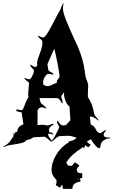

<svg xmlns="http://www.w3.org/2000/svg" viewBox="-100 -914 730 1233"><path d="M264.2 243.2 262.2 241.7Q231 209.5 231 180.2Q231 128.4 262.5 77.6Q293.9 26.9 340.8 1L339.8 -5.9L352.1 -6.8V-8.3Q374.5 -13.2 384.8 -22.5Q395 -31.7 397.9 -48.8L444.8 -41L453.1 -25.9V-21Q453.1 -4.9 474.1 9.8L482.9 15.1L470.2 28.8V31.7L463.9 27.8L462.9 29.8L443.8 17.1Q435.1 29.8 419.7 40.3Q404.3 50.8 401.9 52.7L402.8 50.8L390.1 61Q348.1 92.3 325.2 130.9Q332.5 138.2 335 147.9L351.1 150.9L356 151.9Q363.3 151.9 381.8 127.9L409.2 147.9Q392.1 170.4 392.1 174.6Q392.1 178.7 395.5 185.8Q398.9 192.9 400.9 194.3Q404.8 197.8 428.2 198.7V230H414.1L417 252L402.8 254.9Q380.4 262.2 372.8 271.7Q365.2 281.2 365.2 298.8H303.2Q303.2 279.3 297.9 272L285.2 292L257.8 273.9Q263.2 260.7 264.2 257.8Q263.2 257.8 262.5 257.3Q261.7 256.8 261.2 256.8ZM402.8 243.2V231.9L414.1 230Q402.8 230 399.9 232.9ZM470.2 8.8V14.2L471.2 8.8ZM567.4 -41Q572.8 -31.7 590.8 -31.2Q608.9 -30.8 610.4 -27.8Q610.4 -25.9 597.7 -24.7Q585 -23.4 580.6 -21.5Q576.2 -19.5 574.2 -17.1Q572.3 -14.6 565.7 -12Q559.1 -9.3 553 0.2Q546.9 9.8 545.9 17.6Q544.4 38.1 537.1 38.1Q527.8 38.1 511.2 19Q494.6 0 483.4 -20L459 -5.9Q446.3 0.5 445.8 18.1Q445.3 35.6 436 39.1Q436 -14.6 381.3 -33.2Q356 -42 336.7 -42Q317.4 -42 283.2 -40L267.1 -33.2Q265.6 -32.7 256.8 -24.4Q232.4 -2.9 223.1 -2.9L227.1 -6.8H226.1Q224.1 -6.8 207.5 -21.5Q190.9 -36.1 185.1 -36.1L114.3 -32.2Q99.1 -19.5 69.3 -14.2Q62 -1 36.9 4.9Q11.7 10.7 -20 15.1Q-51.8 19.5 -61.3 24.7Q-70.8 29.8 -74.2 29.8Q-77.6 29.8 -79.6 28.8Q-52.7 13.2 -38.6 -2L-21 -27.8Q-17.1 -32.7 -15.4 -46.9Q-13.7 -61 -10.7 -64Q-12.7 -45.9 -12.7 -36.9Q-12.7 -27.8 -10.7 -25.9V-36.1Q-10.7 -66.9 11.2 -67.9Q11.2 -102.5 50.3 -115.2L39.1 -191.9L5.4 -200.2L6.3 -211.9Q33.7 -206.1 38.1 -206.1Q45.4 -206.1 52 -222.2Q58.6 -238.3 66.2 -258.8Q73.7 -279.3 82 -286.1Q81.1 -295.9 81.1 -314L86.4 -379.9Q86.4 -384.8 72 -395Q57.6 -405.3 57.1 -412.1V-414.1Q79.1 -404.8 88.1 -404.8Q97.2 -404.8 107.7 -427.2Q118.2 -449.7 118.2 -457.8Q118.2 -465.8 106.4 -476.6Q91.3 -491.2 95.2 -499Q119.6 -483.9 125.7 -483.9Q131.8 -483.9 139.2 -491.2Q138.2 -495.1 138.2 -510.5Q138.2 -525.9 155.3 -569.6Q172.4 -613.3 172.4 -638.2L171.4 -649.9Q171.4 -653.8 157.5 -665.3Q143.6 -676.8 143.1 -683.1V-685.1Q169.4 -672.9 176.3 -672.9Q188 -672.9 208.5 -707Q229 -741.2 252.2 -787.1Q275.4 -833 281 -840.3Q286.6 -847.7 290 -858.9Q300.8 -890.6 308.1 -894Q304.2 -871.1 304.2 -857.7Q304.2 -844.2 311.5 -820.1Q318.8 -795.9 342.3 -741.2Q365.7 -686.5 385.3 -646Q435.1 -542.5 446.3 -441.9Q448.7 -417 457.5 -397.9Q466.3 -378.9 466.3 -359.9L464.4 -320.8V-290Q494.6 -248 503.4 -188Q506.3 -172.9 519.3 -160.4Q532.2 -147.9 532.2 -141.1L533.2 -138.2Q501.5 -165 485.4 -165H477.1L482.4 -115.2Q506.8 -104.5 516.6 -81.1Q525.4 -59.1 548.3 -59.1Q549.3 -59.1 561 -69.1Q572.8 -79.1 582 -79.1Q565.4 -56.6 565.4 -51.3Q565.4 -45.9 567.4 -42ZM303.2 -107.9 309.1 -108.9 324.2 -110.8 352.1 -142.1 346.2 -230Q329.1 -242.2 320.1 -267.8Q311 -293.5 311 -305.7Q311 -317.9 311.5 -319.8Q312 -321.8 312 -323.2L297.4 -301.8Q293.5 -296.4 293.5 -292.5Q293.5 -288.6 297.9 -277.8Q302.2 -267.1 302.2 -259.5Q302.2 -252 299.3 -249Q285.2 -272.5 278.6 -278.3Q272 -284.2 262.2 -284.2H153.3L160.2 -256.8Q161.6 -251 179.4 -237.8Q197.3 -224.6 198.2 -216.8Q177.2 -225.1 167.7 -225.1Q158.2 -225.1 150.4 -219.2L141.1 -206.1V-110.8L178.2 -112.8L208 -107.9Q210.4 -107.9 221.4 -113Q232.4 -118.2 239.3 -118.2Q246.1 -118.2 248 -117.2Q229 -105.5 222.9 -99.4Q216.8 -93.3 215.3 -85.9V-75.2L214.4 -71.8Q214.4 -64.9 221.7 -64.5Q237.3 -63.5 244.1 -48.8Q222.2 -56.2 215.6 -56.2Q209 -56.2 209 -47.9Q211.4 -36.1 231.4 -11.2Q248.5 -29.3 252.9 -40Q257.3 -50.8 268.8 -71.8Q280.3 -92.8 280.3 -96.7Q280.3 -100.6 273.2 -112.8Q266.1 -125 266.1 -130.1Q266.1 -135.3 270 -139.2Q291 -107.9 303.2 -107.9ZM241.2 -435.1 212.4 -439.9Q202.1 -439.9 193.4 -427.7Q177.2 -405.8 177.2 -389.4Q177.2 -373 178.2 -369.1L200.2 -360.8Q218.8 -360.8 231.4 -367.9Q244.1 -375 250 -377L266.1 -381.8Q264.2 -385.7 264.2 -390.6Q264.2 -395.5 273.2 -406.2Q282.2 -417 282.2 -421.9Q282.2 -441.9 269 -509.5Q255.9 -577.1 248 -601.1L205.1 -502.9V-493.2Q207 -491.2 209 -473.1V-469.2Q210.9 -457 232.4 -448.2Q244.6 -439.9 245.1 -437Q245.1 -435.1 241.2 -435.1Z"/></svg>

Font: Eater Caps
Style: Regular
Weight: 400
Version: Version 001.002